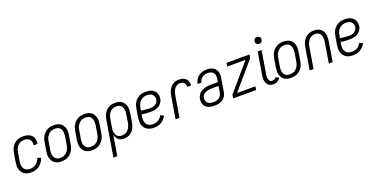

<svg xmlns="http://www.w3.org/2000/svg" viewBox="-21 -1654 5505 2800"><g transform="rotate(-20 2731.5 -253.5)"><path d="M197 8Q168 8 140.5 2Q113 -4 91 -18Q69 -32 53.5 -54.5Q38 -77 31 -103Q24 -129 25 -157.5Q26 -186 30 -215L51 -340Q55 -365 62.5 -389Q70 -413 83.5 -435Q97 -457 116 -475.5Q135 -494 158.5 -506Q182 -518 207 -523Q232 -528 256 -528Q281 -528 304.5 -524.5Q328 -521 349 -511Q370 -501 386.5 -485.5Q403 -470 412 -449Q421 -428 423 -404.5Q425 -381 421 -356L420 -351H361V-355Q365 -379 360 -402.5Q355 -426 340.5 -442.5Q326 -459 303.5 -466.5Q281 -474 256 -474Q239 -474 220.5 -470Q202 -466 185.5 -456Q169 -446 155.5 -432Q142 -418 132.5 -401.5Q123 -385 117.5 -367Q112 -349 110 -331L89 -206Q86 -186 85 -166.5Q84 -147 88 -128.5Q92 -110 101.5 -94Q111 -78 125.5 -67Q140 -56 158.5 -51Q177 -46 197 -46Q221 -46 246 -54Q271 -62 291 -78Q311 -94 325.5 -116.5Q340 -139 349 -162L401 -143Q390 -112 370.5 -83Q351 -54 323.5 -32.5Q296 -11 262.5 -1.5Q229 8 197 8Z M664 8Q636 8 609 2Q582 -4 560.5 -19Q539 -34 525.5 -56.5Q512 -79 505 -105Q498 -131 499.5 -159Q501 -187 505 -215L526 -340Q530 -365 537.5 -389Q545 -413 559.5 -435.5Q574 -458 593.5 -476.5Q613 -495 636.5 -507Q660 -519 685 -523.5Q710 -528 734 -528Q762 -528 789 -522Q816 -516 837.5 -501Q859 -486 873 -463.5Q887 -441 893.5 -415Q900 -389 899 -361Q898 -333 893 -305L873 -180Q868 -155 860.5 -131Q853 -107 839 -84.5Q825 -62 805.5 -43.5Q786 -25 762.5 -13Q739 -1 713.5 3.5Q688 8 664 8ZM665 -46Q683 -46 701.5 -50Q720 -54 737 -63.5Q754 -73 767.5 -87.5Q781 -102 790.5 -118.5Q800 -135 805.5 -153Q811 -171 814 -189L835 -314Q838 -333 838.5 -352.5Q839 -372 836 -390Q833 -408 825 -424.5Q817 -441 803.5 -452.5Q790 -464 771.5 -469Q753 -474 733 -474Q715 -474 697 -470Q679 -466 662 -456.5Q645 -447 631.5 -432.5Q618 -418 608 -401.5Q598 -385 592.5 -367Q587 -349 585 -331L564 -206Q561 -187 560 -167.5Q559 -148 562 -130Q565 -112 573.5 -95.5Q582 -79 595.5 -67.5Q609 -56 627 -51Q645 -46 665 -46Z M1139 8Q1111 8 1084 2Q1057 -4 1035.5 -19Q1014 -34 1000.5 -56.5Q987 -79 980 -105Q973 -131 974.5 -159Q976 -187 980 -215L1001 -340Q1005 -365 1012.5 -389Q1020 -413 1034.5 -435.5Q1049 -458 1068.5 -476.5Q1088 -495 1111.5 -507Q1135 -519 1160 -523.5Q1185 -528 1209 -528Q1237 -528 1264 -522Q1291 -516 1312.5 -501Q1334 -486 1348 -463.5Q1362 -441 1368.5 -415Q1375 -389 1374 -361Q1373 -333 1368 -305L1348 -180Q1343 -155 1335.5 -131Q1328 -107 1314 -84.5Q1300 -62 1280.5 -43.5Q1261 -25 1237.5 -13Q1214 -1 1188.5 3.5Q1163 8 1139 8ZM1140 -46Q1158 -46 1176.5 -50Q1195 -54 1212 -63.5Q1229 -73 1242.5 -87.5Q1256 -102 1265.5 -118.5Q1275 -135 1280.5 -153Q1286 -171 1289 -189L1310 -314Q1313 -333 1313.5 -352.5Q1314 -372 1311 -390Q1308 -408 1300 -424.5Q1292 -441 1278.5 -452.5Q1265 -464 1246.5 -469Q1228 -474 1208 -474Q1190 -474 1172 -470Q1154 -466 1137 -456.5Q1120 -447 1106.5 -432.5Q1093 -418 1083 -401.5Q1073 -385 1067.5 -367Q1062 -349 1060 -331L1039 -206Q1036 -187 1035 -167.5Q1034 -148 1037 -130Q1040 -112 1048.5 -95.5Q1057 -79 1070.5 -67.5Q1084 -56 1102 -51Q1120 -46 1140 -46Z M1392 215 1484 -340Q1488 -364 1495.5 -388Q1503 -412 1515.5 -434Q1528 -456 1547 -475Q1566 -494 1588.5 -506Q1611 -518 1636 -523Q1661 -528 1685 -528Q1713 -528 1740 -522Q1767 -516 1788 -501Q1809 -486 1823 -463.5Q1837 -441 1843.5 -415Q1850 -389 1849 -361Q1848 -333 1843 -305L1823 -180Q1819 -156 1812 -133Q1805 -110 1793.5 -88.5Q1782 -67 1765 -48Q1748 -29 1726 -16Q1704 -3 1680 2.5Q1656 8 1633 8Q1608 8 1585 1Q1562 -6 1545.5 -21.5Q1529 -37 1519 -58.5Q1509 -80 1505 -103L1452 215ZM1619 -46Q1637 -46 1655.5 -50.5Q1674 -55 1690 -64.5Q1706 -74 1719 -88.5Q1732 -103 1741 -119.5Q1750 -136 1755.5 -153.5Q1761 -171 1764 -189L1785 -314Q1788 -333 1788.5 -352.5Q1789 -372 1786 -390Q1783 -408 1775 -424.5Q1767 -441 1753.5 -452.5Q1740 -464 1722 -468.5Q1704 -473 1684 -473Q1667 -473 1649 -469Q1631 -465 1615 -455Q1599 -445 1586.5 -431Q1574 -417 1565 -400.5Q1556 -384 1550.5 -366.5Q1545 -349 1543 -331L1523 -212Q1520 -193 1518.5 -173.5Q1517 -154 1520 -135.5Q1523 -117 1530 -99.5Q1537 -82 1550 -69.5Q1563 -57 1581.5 -51.5Q1600 -46 1619 -46Z M2102 8Q2073 8 2045.5 2.5Q2018 -3 1995 -17Q1972 -31 1956 -53Q1940 -75 1932.5 -101.5Q1925 -128 1925.5 -157Q1926 -186 1930 -215L1951 -340Q1955 -365 1962.5 -389.5Q1970 -414 1984.5 -436.5Q1999 -459 2019 -477.5Q2039 -496 2062.5 -507.5Q2086 -519 2111.5 -523.5Q2137 -528 2161 -528Q2185 -528 2209 -524Q2233 -520 2253.5 -510.5Q2274 -501 2290.5 -485.5Q2307 -470 2316 -449.5Q2325 -429 2328.5 -405.5Q2332 -382 2328 -358Q2325 -338 2315.5 -319Q2306 -300 2291.5 -284Q2277 -268 2258.5 -256.5Q2240 -245 2220.5 -238.5Q2201 -232 2180.5 -229.5Q2160 -227 2140 -227Q2103 -227 2066 -228.5Q2029 -230 1994 -238L1989 -206Q1986 -186 1985.5 -166Q1985 -146 1989.5 -127Q1994 -108 2003.5 -92.5Q2013 -77 2028.5 -66Q2044 -55 2063 -50.5Q2082 -46 2102 -46Q2123 -46 2144.5 -51Q2166 -56 2185.5 -67.5Q2205 -79 2220 -96Q2235 -113 2247 -133L2296 -108Q2281 -82 2260.5 -59Q2240 -36 2214.5 -20.5Q2189 -5 2159.5 1.5Q2130 8 2102 8ZM2150 -279Q2169 -279 2189 -284Q2209 -289 2225.5 -300.5Q2242 -312 2254 -329.5Q2266 -347 2269 -366Q2273 -389 2266 -411Q2259 -433 2243.5 -447.5Q2228 -462 2206.5 -468Q2185 -474 2161 -474Q2143 -474 2124.5 -470Q2106 -466 2089 -457Q2072 -448 2057.5 -433.5Q2043 -419 2033.5 -402.5Q2024 -386 2018.5 -368Q2013 -350 2010 -331L2003 -293Q2020 -288 2038.5 -286.5Q2057 -285 2076 -284Q2095 -283 2113 -281Q2131 -279 2150 -279Z M2435 0 2491 -340Q2495 -363 2501.5 -386Q2508 -409 2519 -430Q2530 -451 2546.5 -470.5Q2563 -490 2583.5 -503Q2604 -516 2627.5 -522Q2651 -528 2673 -528Q2704 -528 2733 -520.5Q2762 -513 2782.5 -493.5Q2803 -474 2811.5 -445.5Q2820 -417 2816 -386H2757Q2759 -405 2754 -422Q2749 -439 2737.5 -451Q2726 -463 2709 -468.5Q2692 -474 2673 -474Q2657 -474 2640.5 -468.5Q2624 -463 2610.5 -452Q2597 -441 2586.5 -426.5Q2576 -412 2569 -396Q2562 -380 2557.5 -364Q2553 -348 2551 -331L2496 0Z M3038 8Q3014 8 2991 4.5Q2968 1 2946.5 -7.5Q2925 -16 2908 -30.5Q2891 -45 2881 -65.5Q2871 -86 2869 -109.5Q2867 -133 2871 -157Q2875 -181 2885.5 -203.5Q2896 -226 2915 -243Q2934 -260 2957 -271Q2980 -282 3004 -288.5Q3028 -295 3051.5 -297Q3075 -299 3098 -299H3199L3207 -345Q3210 -362 3210 -378.5Q3210 -395 3205.5 -410.5Q3201 -426 3191.5 -438.5Q3182 -451 3169 -459Q3156 -467 3140 -470.5Q3124 -474 3107 -474Q3085 -474 3062.5 -468.5Q3040 -463 3021 -449.5Q3002 -436 2989 -416Q2976 -396 2972 -374H2913Q2918 -406 2935.5 -437Q2953 -468 2980.5 -489Q3008 -510 3041.5 -519Q3075 -528 3107 -528Q3133 -528 3158 -523.5Q3183 -519 3203.5 -507.5Q3224 -496 3239.5 -477.5Q3255 -459 3262.5 -436Q3270 -413 3270 -387.5Q3270 -362 3265 -336L3232 -132Q3228 -111 3219.5 -90.5Q3211 -70 3197 -53Q3183 -36 3163.5 -23.5Q3144 -11 3123 -4Q3102 3 3080.5 5.5Q3059 8 3038 8ZM3039 -46Q3061 -46 3083 -50.5Q3105 -55 3124.5 -67.5Q3144 -80 3156.5 -99.5Q3169 -119 3173 -141L3190 -244H3098Q3082 -244 3065 -243Q3048 -242 3031.5 -238.5Q3015 -235 2998 -229Q2981 -223 2966 -212.5Q2951 -202 2942 -186Q2933 -170 2930 -153Q2926 -130 2932.5 -108Q2939 -86 2955 -71.5Q2971 -57 2993.5 -51.5Q3016 -46 3039 -46Z M3328 0 3337 -54 3690 -466H3405L3414 -520H3771L3762 -466L3409 -54H3694L3685 0Z M3954 8Q3932 8 3912 2.5Q3892 -3 3877 -16Q3862 -29 3852.5 -47.5Q3843 -66 3839 -86.5Q3835 -107 3836.5 -128.5Q3838 -150 3841 -172L3899 -520H3959L3900 -163Q3898 -150 3896.5 -137Q3895 -124 3896.5 -111.5Q3898 -99 3901 -87.5Q3904 -76 3911.5 -66.5Q3919 -57 3930 -51.5Q3941 -46 3954 -46Q3971 -46 3987 -55Q4003 -64 4014 -78L4064 -54Q4054 -40 4042 -28Q4030 -16 4016 -7.5Q4002 1 3985.5 4.5Q3969 8 3954 8ZM3959 -618Q3947 -618 3935.5 -622.5Q3924 -627 3916.5 -636Q3909 -645 3907.5 -657.5Q3906 -670 3908 -683Q3909 -691 3913.5 -699.5Q3918 -708 3925.5 -713Q3933 -718 3941.5 -720Q3950 -722 3959 -722Q3971 -722 3983 -717.5Q3995 -713 4002 -704Q4009 -695 4011 -682.5Q4013 -670 4010 -657Q4009 -649 4004.5 -640.5Q4000 -632 3993 -627Q3986 -622 3977 -620Q3968 -618 3959 -618Z M4227 8Q4199 8 4172 2Q4145 -4 4123.5 -19Q4102 -34 4088.5 -56.5Q4075 -79 4068 -105Q4061 -131 4062.5 -159Q4064 -187 4068 -215L4089 -340Q4093 -365 4100.5 -389Q4108 -413 4122.5 -435.5Q4137 -458 4156.5 -476.5Q4176 -495 4199.5 -507Q4223 -519 4248 -523.5Q4273 -528 4297 -528Q4325 -528 4352 -522Q4379 -516 4400.5 -501Q4422 -486 4436 -463.5Q4450 -441 4456.5 -415Q4463 -389 4462 -361Q4461 -333 4456 -305L4436 -180Q4431 -155 4423.5 -131Q4416 -107 4402 -84.5Q4388 -62 4368.5 -43.5Q4349 -25 4325.5 -13Q4302 -1 4276.5 3.5Q4251 8 4227 8ZM4228 -46Q4246 -46 4264.5 -50Q4283 -54 4300 -63.5Q4317 -73 4330.5 -87.5Q4344 -102 4353.5 -118.5Q4363 -135 4368.5 -153Q4374 -171 4377 -189L4398 -314Q4401 -333 4401.5 -352.5Q4402 -372 4399 -390Q4396 -408 4388 -424.5Q4380 -441 4366.5 -452.5Q4353 -464 4334.5 -469Q4316 -474 4296 -474Q4278 -474 4260 -470Q4242 -466 4225 -456.5Q4208 -447 4194.5 -432.5Q4181 -418 4171 -401.5Q4161 -385 4155.5 -367Q4150 -349 4148 -331L4127 -206Q4124 -187 4123 -167.5Q4122 -148 4125 -130Q4128 -112 4136.5 -95.5Q4145 -79 4158.5 -67.5Q4172 -56 4190 -51Q4208 -46 4228 -46Z M4516 0 4572 -340Q4576 -364 4583.5 -388Q4591 -412 4603.5 -434Q4616 -456 4635 -474.5Q4654 -493 4676.5 -505.5Q4699 -518 4723.5 -523Q4748 -528 4772 -528Q4800 -528 4826 -521.5Q4852 -515 4872.5 -499.5Q4893 -484 4906 -461.5Q4919 -439 4924.5 -413.5Q4930 -388 4929 -360.5Q4928 -333 4923 -305L4873 0H4813L4865 -314Q4868 -333 4869 -351.5Q4870 -370 4867.5 -388Q4865 -406 4857.5 -422.5Q4850 -439 4837.5 -451Q4825 -463 4807.5 -468.5Q4790 -474 4771 -474Q4754 -474 4736.5 -469.5Q4719 -465 4702.5 -455Q4686 -445 4674 -430.5Q4662 -416 4653 -399.5Q4644 -383 4638.5 -366Q4633 -349 4631 -331L4576 0Z M5190 8Q5161 8 5133.5 2.5Q5106 -3 5083 -17Q5060 -31 5044 -53Q5028 -75 5020.5 -101.5Q5013 -128 5013.5 -157Q5014 -186 5018 -215L5039 -340Q5043 -365 5050.5 -389.5Q5058 -414 5072.5 -436.5Q5087 -459 5107 -477.5Q5127 -496 5150.5 -507.5Q5174 -519 5199.5 -523.5Q5225 -528 5249 -528Q5273 -528 5297 -524Q5321 -520 5341.5 -510.5Q5362 -501 5378.5 -485.5Q5395 -470 5404 -449.5Q5413 -429 5416.5 -405.5Q5420 -382 5416 -358Q5413 -338 5403.5 -319Q5394 -300 5379.5 -284Q5365 -268 5346.5 -256.5Q5328 -245 5308.5 -238.5Q5289 -232 5268.5 -229.5Q5248 -227 5228 -227Q5191 -227 5154 -228.5Q5117 -230 5082 -238L5077 -206Q5074 -186 5073.5 -166Q5073 -146 5077.5 -127Q5082 -108 5091.5 -92.5Q5101 -77 5116.5 -66Q5132 -55 5151 -50.5Q5170 -46 5190 -46Q5211 -46 5232.5 -51Q5254 -56 5273.5 -67.5Q5293 -79 5308 -96Q5323 -113 5335 -133L5384 -108Q5369 -82 5348.5 -59Q5328 -36 5302.5 -20.5Q5277 -5 5247.5 1.5Q5218 8 5190 8ZM5238 -279Q5257 -279 5277 -284Q5297 -289 5313.5 -300.5Q5330 -312 5342 -329.5Q5354 -347 5357 -366Q5361 -389 5354 -411Q5347 -433 5331.5 -447.5Q5316 -462 5294.5 -468Q5273 -474 5249 -474Q5231 -474 5212.5 -470Q5194 -466 5177 -457Q5160 -448 5145.5 -433.5Q5131 -419 5121.5 -402.5Q5112 -386 5106.5 -368Q5101 -350 5098 -331L5091 -293Q5108 -288 5126.5 -286.5Q5145 -285 5164 -284Q5183 -283 5201 -281Q5219 -279 5238 -279Z"/></g></svg>

Font: Iosevka QP Light
Style: Italic
Weight: 300
Italic angle: -9°
Designer: Belleve Invis
Foundry: Belleve Invis
Version: Version 20.0.0; ttfautohint (v1.8.4)